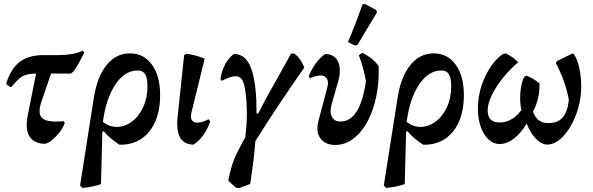

<svg xmlns="http://www.w3.org/2000/svg" viewBox="-20 -743 3090 1000"><path d="M419 -470Q401 -433 388.5 -411Q376 -389 360 -368L349 -360H246L195 -211Q186 -184 186 -164Q186 -136 206 -123Q226 -110 270 -110Q297 -110 313 -112L317 -101Q305 -68 272.5 -33.5Q240 1 214 6Q167 5 143 -20.5Q119 -46 119 -93Q119 -112 124 -140L168 -360Q120 -359 96.5 -345.5Q73 -332 39 -290H33L15 -303L13 -310Q37 -386 83 -421Q129 -456 206 -456H281Q365 -456 411 -479Z M814 -248Q814 -128 757.5 -58Q701 12 603 11Q553 -20 520 -60L513 -56L506 216Q462 231 409 236L397 223L469 -235Q486 -343 535 -404Q584 -465 657 -465Q729 -465 771.5 -406Q814 -347 814 -248ZM588 -82Q629 -82 666 -109Q703 -136 725.5 -184.5Q748 -233 748 -293Q748 -337 736 -356.5Q724 -376 697 -376Q630 -376 581 -303Q532 -230 516 -108Q549 -82 588 -82Z M903 -98Q903 -121 905 -134L939 -456L951 -463Q1000 -457 1046 -437L978 -161Q974 -143 974 -138Q974 -122 983 -113Q992 -104 1009 -104Q1032 -104 1066 -122L1075 -111Q1048 -31 989 10Q903 10 903 -98Z M1310 -8Q1303 87 1283 215L1225 237L1208 234L1169 198Q1182 131 1198 90.5Q1214 50 1258 -29Q1266 -101 1266 -151Q1266 -170 1264 -210Q1259 -284 1247 -315Q1235 -346 1207 -346Q1182 -346 1135 -322L1128 -331Q1142 -419 1198 -462Q1253 -462 1281 -403.5Q1309 -345 1315 -220Q1316 -198 1316 -152H1325Q1365 -232 1449 -379L1496 -464H1512Q1545 -442 1565 -391Q1430 -200 1310 -8Z M1633 -75Q1633 -89 1638 -111L1683 -281Q1688 -299 1688 -310Q1688 -329 1678 -339.5Q1668 -350 1649 -350Q1627 -350 1594 -335L1588 -346Q1620 -424 1674 -462Q1711 -461 1730.5 -438Q1750 -415 1750 -376Q1750 -348 1742 -321L1708 -203Q1702 -182 1702 -166Q1702 -140 1715 -125Q1728 -110 1753 -110Q1856 -110 1886 -320Q1874 -389 1849 -455L1866 -468Q1920 -443 1952 -399Q1956 -287 1927.5 -192.5Q1899 -98 1845.5 -43Q1792 12 1726 12Q1683 12 1658 -12Q1633 -36 1633 -75ZM1841 -508 1829 -506 1792 -524Q1827 -603 1868 -720L1879 -723L1941 -690L1943 -678Z M2396 -248Q2396 -128 2339.5 -58Q2283 12 2185 11Q2135 -20 2102 -60L2095 -56L2088 216Q2044 231 1991 236L1979 223L2051 -235Q2068 -343 2117 -404Q2166 -465 2239 -465Q2311 -465 2353.5 -406Q2396 -347 2396 -248ZM2170 -82Q2211 -82 2248 -109Q2285 -136 2307.5 -184.5Q2330 -233 2330 -293Q2330 -337 2318 -356.5Q2306 -376 2279 -376Q2212 -376 2163 -303Q2114 -230 2098 -108Q2131 -82 2170 -82Z M3007 -294Q3007 -217 2980.5 -146.5Q2954 -76 2913 -33Q2872 10 2831 10Q2801 10 2772 -19.5Q2743 -49 2723 -99Q2693 -49 2656.5 -21Q2620 7 2582 7Q2549 7 2523.5 -17.5Q2498 -42 2483.5 -83.5Q2469 -125 2469 -176Q2469 -262 2506 -342Q2543 -422 2598 -461L2614 -465Q2652 -447 2679 -419Q2609 -359 2564.5 -288.5Q2520 -218 2520 -167Q2520 -105 2583 -105Q2615 -105 2644.5 -122Q2674 -139 2696 -171Q2689 -196 2689 -233Q2689 -265 2694.5 -294Q2700 -323 2710 -342L2722 -349Q2761 -334 2790 -308Q2792 -229 2756 -161Q2768 -130 2787 -116Q2806 -102 2837 -102Q2885 -102 2910.5 -131Q2936 -160 2943 -223Q2924 -323 2875 -414L2881 -425L2959 -463H2968Q2987 -435 2997 -389.5Q3007 -344 3007 -294Z"/></svg>

Font: Alegreya Medium
Style: Italic
Weight: 500
Italic angle: -7°
Designer: Juan Pablo del Peral
Foundry: Huerta Tipografica
Version: Version 2.008; ttfautohint (v1.8)